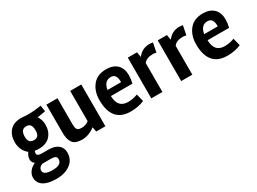

<svg xmlns="http://www.w3.org/2000/svg" viewBox="-39 -1193 2809 2095"><g transform="rotate(-30 1365.5 -145.5)"><path d="M283 23H182Q131 40 131 84Q131 140 245 140Q359 140 359 67Q359 45 342.5 34Q326 23 283 23ZM230 -419Q161 -419 161 -329Q161 -285 177.5 -265Q194 -245 230 -245Q266 -245 282 -265Q298 -285 298 -330.5Q298 -376 282 -397.5Q266 -419 230 -419ZM227 -525 315 -520Q393 -520 480 -535L492 -458Q473 -453 388 -441Q423 -392 423 -330Q423 -244 373.5 -190Q324 -136 231 -136Q198 -136 178 -141Q172 -123 172 -110Q172 -77 229 -77H315Q392 -77 435 -42.5Q478 -8 478 53Q478 142 410 193Q342 244 234 244Q126 244 70.5 207.5Q15 171 15 104Q15 65 41 30Q67 -5 114 -26Q82 -47 82 -86.5Q82 -126 112 -166Q76 -192 56 -235.5Q36 -279 36 -330Q36 -417 84.5 -471Q133 -525 227 -525Z M853 -47Q776 13 689.5 13Q603 13 571.5 -31.5Q540 -76 540 -158V-513H680V-183Q680 -143 692 -122Q704 -101 751.5 -101Q799 -101 840 -132V-513H980V13H865Z M1197 -242Q1199 -92 1329 -92Q1390 -92 1450 -115L1474 -20Q1397 13 1303 13Q1066 13 1066 -266Q1066 -376 1125 -449Q1184 -522 1295 -522Q1384 -522 1432.5 -474.5Q1481 -427 1481 -342Q1481 -292 1468 -242ZM1369 -318V-324Q1369 -423 1299 -423Q1215 -423 1198 -318Z M1821 -410Q1739 -410 1706 -363V0H1566V-513H1682L1693 -448Q1751 -524 1841 -524Q1866 -524 1887 -519L1864 -404Q1842 -410 1821 -410Z M2198 -410Q2116 -410 2083 -363V0H1943V-513H2059L2070 -448Q2128 -524 2218 -524Q2243 -524 2264 -519L2241 -404Q2219 -410 2198 -410Z M2415 -242Q2417 -92 2547 -92Q2608 -92 2668 -115L2692 -20Q2615 13 2521 13Q2284 13 2284 -266Q2284 -376 2343 -449Q2402 -522 2513 -522Q2602 -522 2650.5 -474.5Q2699 -427 2699 -342Q2699 -292 2686 -242ZM2587 -318V-324Q2587 -423 2517 -423Q2433 -423 2416 -318Z"/></g></svg>

Font: Rambla
Style: Bold
Weight: 700
Designer: Martin Sommaruga
Foundry: Martin Sommaruga
Version: Version 1.001